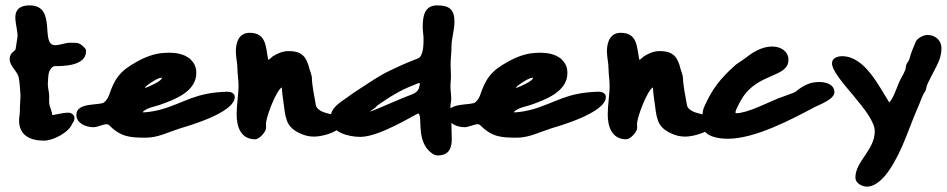

<svg xmlns="http://www.w3.org/2000/svg" viewBox="-20 -644 3521 714"><path d="M144 -121C179 -121 238 -153 249 -185C254 -190 257 -199 257 -205C257 -217 245 -225 234 -225C212 -225 181 -216 174 -216C174 -230 164 -247 163 -261C162 -270 163 -277 163 -286C163 -302 157 -319 158 -334C160 -359 157 -377 174 -394H175C177 -396 179 -397 181 -398C218 -398 300 -399 300 -454C300 -459 298 -463 294 -467C275 -486 269 -485 240 -485C222 -485 204 -476 185 -476C127 -476 194 -624 90 -624C60 -624 37 -613 37 -579C37 -557 47 -523 45 -507C43 -491 40 -476 38 -461C37 -454 16 -449 16 -425C16 -396 45 -381 50 -354C54 -332 54 -315 56 -293C57 -286 54 -255 54 -245V-232C54 -220 51 -208 51 -196C51 -139 94 -121 144 -121Z M264 -217C264 -185 300 -171 327 -171C344 -171 362 -182 377 -182C379 -182 382 -181 384 -180C429 -135 461 -132 523 -132C567 -132 607 -153 648 -166C674 -174 853 -224 853 -283C853 -298 838 -303 825 -303C799 -302 774 -300 749 -295C665 -279 610 -232 514 -226C513 -226 512 -226 512 -227C512 -228 512 -229 513 -230C530 -244 553 -247 574 -254C628 -273 710 -303 710 -372C710 -397 702 -410 685 -427H684C662 -444 634 -448 607 -448C601 -448 594 -447 588 -447C553 -445 518 -431 488 -414C424 -379 406 -350 385 -289C382 -280 375 -270 368 -264C354 -250 264 -266 264 -217ZM519 -318C519 -323 565 -355 580 -355C581 -355 582 -355 582 -354C582 -343 533 -321 520 -317Z M908 -522C869 -522 857 -487 857 -453C857 -431 863 -410 863 -388C863 -368 867 -348 867 -327C867 -290 860 -255 860 -218C860 -172 876 -126 929 -126C944 -126 967 -152 969 -165C970 -171 969 -177 969 -183C969 -208 1007 -308 1028 -319C1029 -296 1033 -273 1036 -250C1043 -192 1050 -165 1108 -143C1121 -138 1135 -136 1149 -136C1178 -136 1250 -154 1250 -186C1250 -228 1187 -211 1160 -242C1155 -247 1154 -256 1153 -262C1149 -284 1140 -330 1140 -352C1140 -363 1134 -377 1131 -387C1120 -432 1104 -454 1053 -454C1031 -454 1014 -446 995 -435C992 -433 981 -422 979 -422C978 -422 977 -422 977 -423C968 -470 971 -522 908 -522Z M1608 -66C1647 -66 1660 -90 1660 -126C1660 -158 1658 -191 1658 -223C1658 -231 1655 -240 1655 -248C1655 -257 1658 -266 1658 -275C1658 -292 1655 -309 1655 -326C1655 -336 1657 -347 1657 -357C1657 -378 1655 -398 1656 -419C1657 -437 1659 -453 1659 -471C1659 -502 1670 -531 1670 -562C1670 -608 1652 -624 1606 -624C1556 -624 1552 -580 1552 -541C1552 -528 1555 -514 1555 -501C1555 -485 1556 -436 1535 -427L1512 -418C1484 -407 1456 -394 1429 -381C1389 -362 1352 -336 1315 -312C1299 -302 1285 -292 1270 -281C1242 -261 1209 -243 1209 -204C1209 -150 1279 -135 1320 -135C1394 -135 1528 -222 1536 -222C1553 -211 1525 -118 1586 -74C1592 -69 1600 -66 1608 -66ZM1356 -230C1360 -233 1380 -245 1382 -251C1431 -284 1462 -306 1522 -329C1526 -330 1534 -335 1537 -335C1539 -335 1541 -334 1542 -333C1537 -318 1541 -315 1529 -303C1524 -298 1517 -295 1510 -292L1494 -286C1482 -282 1363 -230 1359 -230Z M1644 -217C1644 -185 1680 -171 1707 -171C1724 -171 1742 -182 1757 -182C1759 -182 1762 -181 1764 -180C1809 -135 1841 -132 1903 -132C1947 -132 1987 -153 2028 -166C2054 -174 2233 -224 2233 -283C2233 -298 2218 -303 2205 -303C2179 -302 2154 -300 2129 -295C2045 -279 1990 -232 1894 -226C1893 -226 1892 -226 1892 -227C1892 -228 1892 -229 1893 -230C1910 -244 1933 -247 1954 -254C2008 -273 2090 -303 2090 -372C2090 -397 2082 -410 2065 -427H2064C2042 -444 2014 -448 1987 -448C1981 -448 1974 -447 1968 -447C1933 -445 1898 -431 1868 -414C1804 -379 1786 -350 1765 -289C1762 -280 1755 -270 1748 -264C1734 -250 1644 -266 1644 -217ZM1899 -318C1899 -323 1945 -355 1960 -355C1961 -355 1962 -355 1962 -354C1962 -343 1913 -321 1900 -317Z M2288 -522C2249 -522 2237 -487 2237 -453C2237 -431 2243 -410 2243 -388C2243 -368 2247 -348 2247 -327C2247 -290 2240 -255 2240 -218C2240 -172 2256 -126 2309 -126C2324 -126 2347 -152 2349 -165C2350 -171 2349 -177 2349 -183C2349 -208 2387 -308 2408 -319C2409 -296 2413 -273 2416 -250C2423 -192 2430 -165 2488 -143C2501 -138 2515 -136 2529 -136C2558 -136 2630 -154 2630 -186C2630 -228 2567 -211 2540 -242C2535 -247 2534 -256 2533 -262C2529 -284 2520 -330 2520 -352C2520 -363 2514 -377 2511 -387C2500 -432 2484 -454 2433 -454C2411 -454 2394 -446 2375 -435C2372 -433 2361 -422 2359 -422C2358 -422 2357 -422 2357 -423C2348 -470 2351 -522 2288 -522Z M2715 -226C2715 -236 2734 -269 2739 -277C2797 -374 2912 -354 2912 -422C2912 -455 2881 -471 2852 -471C2810 -471 2776 -447 2745 -423C2733 -414 2719 -407 2708 -396C2659 -351 2631 -316 2604 -258C2599 -247 2593 -235 2593 -223C2593 -209 2592 -196 2592 -182C2592 -135 2654 -128 2687 -128C2787 -128 2922 -199 3010 -246C3023 -253 3083 -274 3083 -301C3083 -330 3052 -339 3028 -339C2997 -339 2977 -331 2950 -312C2943 -307 2939 -302 2931 -299C2911 -291 2891 -285 2871 -277C2834 -262 2759 -223 2718 -223C2716 -223 2715 -224 2715 -226Z M3112 -435C3096 -435 3074 -429 3074 -409C3074 -354 3233 -227 3233 -156C3233 -86 3161 -44 3161 16C3161 37 3185 50 3204 50C3239 50 3270 14 3288 -13C3338 -87 3361 -173 3397 -253C3399 -258 3413 -294 3415 -296C3422 -304 3424 -313 3426 -323C3429 -337 3465 -398 3473 -421C3478 -435 3481 -449 3481 -465C3481 -494 3458 -514 3429 -514C3414 -514 3391 -502 3385 -488C3377 -469 3368 -448 3363 -428C3361 -419 3355 -413 3351 -405C3348 -398 3349 -390 3346 -383C3339 -365 3328 -350 3321 -332C3314 -315 3301 -277 3287 -263C3249 -322 3196 -435 3112 -435Z"/></svg>

Font: ChillLongCangKaiShu ExtraBold
Style: Regular
Weight: 800
Version: Version 3.500;Glyphs 3.1.1 (3135)